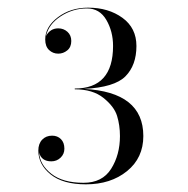

<svg xmlns="http://www.w3.org/2000/svg" viewBox="-20 -932 490 501"><path d="M354 -577Q354 -520 311.5 -485.5Q269 -451 204 -451Q144 -451 112 -477Q80 -503 80 -539Q80 -557 90 -567.5Q100 -578 116 -578Q130 -578 139 -569Q148 -560 148 -544Q148 -530 138 -520.5Q128 -511 114 -511Q88 -511 82 -534Q84 -502 114 -478.5Q144 -455 198 -455Q247 -455 270 -491.5Q293 -528 293 -577Q293 -605 285.5 -629.5Q278 -654 250 -676.5Q222 -699 175 -699V-701Q275 -701 275 -812Q275 -850 257.5 -880Q240 -910 207 -910Q170 -910 138.5 -889.5Q107 -869 100 -838Q111 -858 132 -858Q146 -858 156 -849Q166 -840 166 -825Q166 -809 155.5 -800.5Q145 -792 132 -792Q118 -792 108 -801.5Q98 -811 98 -829Q98 -862 131 -887Q164 -912 210 -912Q263 -912 299.5 -885.5Q336 -859 336 -812Q336 -762 307.5 -733Q279 -704 199 -700Q354 -692 354 -577Z"/></svg>

Font: Bodoni* 72
Style: Regular
Weight: 400
Version: Version 1.003